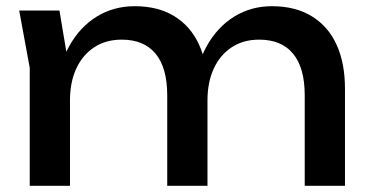

<svg xmlns="http://www.w3.org/2000/svg" viewBox="-20 -600 1195 620"><path d="M42 -566H172L206 -362V0H76V-381ZM415 -580Q490 -580 542.5 -548Q595 -516 622.5 -456.5Q650 -397 650 -313V0H520V-292Q520 -381 482.5 -426.5Q445 -472 373 -472Q322 -472 284.5 -447.5Q247 -423 226.5 -379Q206 -335 206 -276L160 -301Q169 -389 203.5 -451Q238 -513 292.5 -546.5Q347 -580 415 -580ZM858 -580Q933 -580 986 -548Q1039 -516 1066.5 -456.5Q1094 -397 1094 -313V0H964V-292Q964 -381 926.5 -426.5Q889 -472 817 -472Q766 -472 728.5 -447.5Q691 -423 670.5 -379Q650 -335 650 -276L604 -301Q613 -389 647.5 -451Q682 -513 736.5 -546.5Q791 -580 858 -580Z"/></svg>

Font: Unbounded
Style: Regular
Weight: 400
Designer: Luke Prowse, Jean-Baptiste Morizot, Fátima Lázaro, Florian Runge
Foundry: NaN
Version: Version 1.701;gftools[0.9.28.dev5+ged2979d]